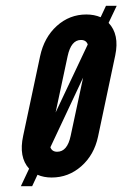

<svg xmlns="http://www.w3.org/2000/svg" viewBox="-20 -605 423 663"><path d="M52 38H91L109.5 -1.5Q131 8 158.5 8Q216.5 8 260.8 -31Q305 -70 318.5 -133L378 -414Q393 -486 355 -526L383 -585H346L327.5 -545.5Q305.5 -555 278 -555Q220 -555 176.2 -515.5Q132.5 -476 118.5 -411L60 -136Q44 -62.5 80.5 -22.5ZM213.5 -411Q225.5 -467 259.5 -467Q277.5 -467 283 -451.5L172 -216.5ZM177.5 -81Q159.5 -81 154 -96.5L267 -337L224 -136Q212.5 -81 177.5 -81Z"/></svg>

Font: League Gothic
Style: Italic
Weight: 400
Designer: The League of Moveable Type
Version: Version 1.600; ttfautohint (v1.8.3)